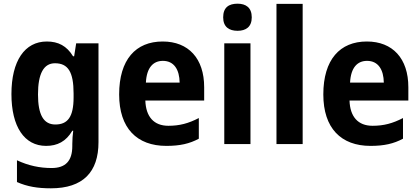

<svg xmlns="http://www.w3.org/2000/svg" viewBox="-20 -781 2273 1041"><path d="M234 -556C114 -556 42 -451 42 -271C42 -94 112 10 230 10C291 10 338 -14 372 -72H377C374 -51 372 -22 372 0V11C372 93 334 130 260 130C195 130 134 117 72 88V206C128 231 185 240 256 240C430 240 514 152 514 -10V-546H393L382 -476H376C342 -532 296 -556 234 -556ZM278 -438C349 -438 379 -391 379 -274V-253C379 -147 347 -106 280 -106C216 -106 186 -159 186 -269C186 -382 217 -438 278 -438Z M862 -556C716 -556 626 -458 626 -269C626 -86 722 10 882 10C956 10 1008 -2 1058 -29V-141C1002 -112 954 -99 893 -99C814 -99 771 -148 768 -236H1087V-308C1087 -464 1002 -556 862 -556ZM863 -451C924 -451 953 -403 954 -333H771C775 -415 811 -451 863 -451Z M1268 -761C1221 -761 1190 -741 1190 -687C1190 -635 1222 -614 1268 -614C1313 -614 1345 -635 1345 -687C1345 -740 1313 -761 1268 -761ZM1338 -546H1196V0H1338Z M1621 0V-760H1479V0Z M1969 -556C1823 -556 1733 -458 1733 -269C1733 -86 1829 10 1989 10C2063 10 2115 -2 2165 -29V-141C2109 -112 2061 -99 2000 -99C1921 -99 1878 -148 1875 -236H2194V-308C2194 -464 2109 -556 1969 -556ZM1970 -451C2031 -451 2060 -403 2061 -333H1878C1882 -415 1918 -451 1970 -451Z"/></svg>

Font: Noto Sans Myanmar SemiCondensed
Style: Bold
Weight: 700
Width: 4
Designer: Monotype Design Team
Foundry: Monotype Imaging Inc.
Version: Version 2.107